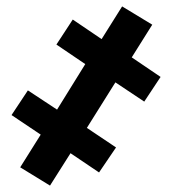

<svg xmlns="http://www.w3.org/2000/svg" viewBox="-20 -546 542 599"><path d="M43 -24 136 33 200 -68 289 -8 342 -86 251 -147 340 -289 430 -229 481 -306 391 -367 455 -469 361 -526 297 -424 207 -485 156 -407 246 -346 158 -204 67 -264 16 -187 107 -126Z"/></svg>

Font: Fixel Text 20240404
Style: Bold Italic
Weight: 700
Width: 4
Italic angle: -10°
Designer: AlfaBravo + MacPaw
Foundry: Kyrylo Tkachov, Marchela Mozhyna, Serhii Makarenko, Maria Weinstein, Zakhar Kryvoshyya
Version: Version 1.211;Glyphs 3.2 (3225)